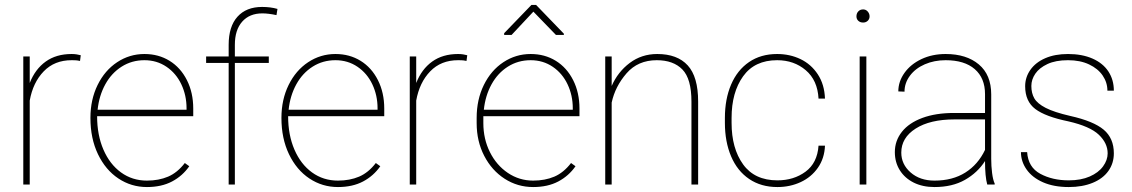

<svg xmlns="http://www.w3.org/2000/svg" viewBox="-20 -745 4569 775"><path d="M74 -517H100V-410Q122 -466 164.5 -496.5Q207 -527 269 -527Q280 -527 289.5 -525.5Q299 -524 306 -522L303 -499Q298 -500 292 -501Q285 -502 269 -502Q200 -502 156.5 -457Q113 -412 100 -339V0H74Z M345 -269Q345 -343 374 -402Q403 -461 453 -494Q503 -527 563 -527Q620 -527 664.5 -499.5Q709 -472 734.5 -421.5Q760 -371 760 -307V-276H372Q372 -200 397.5 -141Q423 -82 468.5 -49Q514 -16 573 -16Q621 -16 658.5 -32Q696 -48 726 -87L744 -74Q717 -35 674.5 -12.5Q632 10 573 10Q510 10 458 -24.5Q406 -59 375.5 -122.5Q345 -186 345 -269ZM374 -302H733V-308Q733 -360 712 -404.5Q691 -449 652 -475.5Q613 -502 563 -502Q512 -502 471 -476Q430 -450 405 -404.5Q380 -359 374 -302Z M812 -491V-517H903V-564Q903 -638 938.5 -677.5Q974 -717 1038 -717Q1072 -717 1100 -709L1096 -684Q1063 -691 1039 -691Q987 -691 957.5 -657.5Q928 -624 928 -564V-517H1065V-491H928V0H903V-491Z M1116 -269Q1116 -343 1145 -402Q1174 -461 1224 -494Q1274 -527 1334 -527Q1391 -527 1435.5 -499.5Q1480 -472 1505.5 -421.5Q1531 -371 1531 -307V-276H1143Q1143 -200 1168.5 -141Q1194 -82 1239.5 -49Q1285 -16 1344 -16Q1392 -16 1429.5 -32Q1467 -48 1497 -87L1515 -74Q1488 -35 1445.5 -12.5Q1403 10 1344 10Q1281 10 1229 -24.5Q1177 -59 1146.5 -122.5Q1116 -186 1116 -269ZM1145 -302H1504V-308Q1504 -360 1483 -404.5Q1462 -449 1423 -475.5Q1384 -502 1334 -502Q1283 -502 1242 -476Q1201 -450 1176 -404.5Q1151 -359 1145 -302Z M1634 -517H1660V-410Q1682 -466 1724.5 -496.5Q1767 -527 1829 -527Q1840 -527 1849.5 -525.5Q1859 -524 1866 -522L1863 -499Q1858 -500 1852 -501Q1845 -502 1829 -502Q1760 -502 1716.5 -457Q1673 -412 1660 -339V0H1634Z M2224 -604 2133 -698 2045 -604H2015V-611L2125 -725H2144L2256 -609V-604ZM1904 -248V-269Q1904 -343 1933 -402Q1962 -461 2012 -494Q2062 -527 2122 -527Q2179 -527 2223.5 -499.5Q2268 -472 2293.5 -421.5Q2319 -371 2319 -307V-276H1931Q1931 -262 1931 -248Q1931 -184 1957.5 -131Q1984 -78 2030 -47Q2076 -16 2132 -16Q2180 -16 2217.5 -32Q2255 -48 2285 -87L2303 -74Q2276 -35 2233.5 -12.5Q2191 10 2132 10Q2069 10 2017 -23.5Q1965 -57 1934.5 -116Q1904 -175 1904 -248ZM1933 -302H2292V-308Q2292 -360 2271 -404.5Q2250 -449 2211 -475.5Q2172 -502 2122 -502Q2071 -502 2030 -476Q1989 -450 1964 -404.5Q1939 -359 1933 -302Z M2423 -517H2449V-398Q2474 -455 2522 -491Q2570 -527 2633 -527Q2714 -527 2756 -481Q2798 -435 2798 -335V0H2771V-335Q2771 -427 2734.5 -464.5Q2698 -502 2631 -502Q2555 -502 2509 -449Q2463 -396 2449 -331V0H2423Z M3284 -157H3310Q3308 -106 3281.5 -68Q3255 -30 3212 -10Q3169 10 3118 10Q3052 10 3004 -22.5Q2956 -55 2931 -114Q2906 -173 2906 -249V-269Q2906 -345 2931 -403.5Q2956 -462 3003.5 -494.5Q3051 -527 3117 -527Q3168 -527 3211 -506.5Q3254 -486 3281 -445Q3308 -404 3310 -347H3284Q3280 -421 3232.5 -461.5Q3185 -502 3117 -502Q3026 -502 2979.5 -437Q2933 -372 2933 -269V-249Q2933 -146 2979.5 -81.5Q3026 -17 3118 -17Q3184 -17 3231.5 -52Q3279 -87 3284 -157Z M3464 -707Q3475 -707 3482.5 -698.5Q3490 -690 3490 -679Q3490 -668 3482.5 -661Q3475 -654 3464 -654Q3452 -654 3444.5 -661Q3437 -668 3437 -679Q3437 -691 3444.5 -699Q3452 -707 3464 -707ZM3450 -517H3477V0H3450Z M3797 -502Q3751 -502 3713 -485.5Q3675 -469 3653 -439.5Q3631 -410 3631 -375L3606 -376Q3606 -416 3631 -451Q3656 -486 3699.5 -506.5Q3743 -527 3797 -527Q3881 -527 3931 -485Q3981 -443 3981 -364V-104Q3981 -75 3984.5 -47Q3988 -19 3995 -4V0H3965Q3956 -32 3956 -95Q3926 -48 3875 -19Q3824 10 3752 10Q3704 10 3668 -8Q3632 -26 3612 -58Q3592 -90 3592 -131Q3592 -177 3620.5 -213Q3649 -249 3703 -269Q3757 -289 3831 -289H3956V-365Q3956 -430 3914.5 -466Q3873 -502 3797 -502ZM3956 -140V-263H3833Q3734 -263 3676 -226Q3618 -189 3618 -129Q3618 -82 3655.5 -49Q3693 -16 3752 -16Q3825 -16 3876.5 -48.5Q3928 -81 3956 -140Z M4293 -255Q4200 -274 4159 -305Q4118 -336 4118 -397Q4118 -433 4139 -463Q4160 -493 4199 -510Q4238 -527 4291 -527Q4348 -527 4390 -508.5Q4432 -490 4454 -456.5Q4476 -423 4476 -379H4450Q4450 -412 4431 -440Q4412 -468 4376 -485Q4340 -502 4291 -502Q4241 -502 4208 -486.5Q4175 -471 4159 -447.5Q4143 -424 4143 -398Q4143 -369 4155 -348Q4167 -327 4201 -309.5Q4235 -292 4300 -277Q4394 -256 4435 -221.5Q4476 -187 4476 -126Q4476 -86 4454 -55Q4432 -24 4390.5 -7Q4349 10 4294 10Q4234 10 4190.5 -9Q4147 -28 4124 -60.5Q4101 -93 4101 -131H4126Q4130 -70 4179 -43.5Q4228 -17 4294 -17Q4343 -17 4378.5 -32.5Q4414 -48 4432.5 -73.5Q4451 -99 4451 -126Q4451 -167 4415.5 -201Q4380 -235 4293 -255Z"/></svg>

Font: FreesentationVF
Style: Regular
Weight: 400
Designer: glyphs from Roboto by Christian Robertson / Hangul glyphs from Noto Sans CJK(Source Han Sans) by Jang Soo-young and Kang
Foundry: PT&
Version: Version 2.001;Glyphs 3.3.1 (3343)